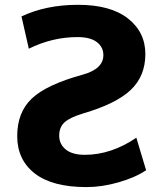

<svg xmlns="http://www.w3.org/2000/svg" viewBox="-20 -760 672 790"><path d="M321.3 -453.1Q405.3 -476.6 405.3 -533.2Q405.3 -566.4 378.4 -586.9Q351.6 -607.4 298.8 -607.4Q195.3 -607.4 98.6 -559.6L68.4 -692.4Q168.9 -740.2 301.8 -740.2Q434.6 -740.2 506.3 -684.1Q578.1 -627.9 578.1 -537.6Q578.1 -447.3 518.1 -390.1Q458 -333 321.3 -293Q266.6 -276.4 245.1 -256.3Q223.6 -236.3 223.6 -201.7Q223.6 -167 250.5 -145Q277.3 -123 329.1 -123Q437.5 -123 541 -193.4L581.1 -59.6Q536.1 -29.3 467.8 -9.8Q399.4 9.8 335.9 9.8Q195.3 9.8 123 -46.4Q50.8 -102.5 50.8 -200.2Q50.8 -297.9 111.3 -355Q171.9 -412.1 321.3 -453.1Z"/></svg>

Font: GenEi M Gothic v2 Heavy
Style: Regular
Weight: 800
Version: Version 2.0